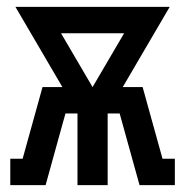

<svg xmlns="http://www.w3.org/2000/svg" viewBox="-20 -540 540 560"><path d="M10 0V-77H46L104 -286H162L25 -520H475L338 -286H396L454 -77H490V0H387L329 -209H294V0H206V-209H171L162 -177L113 0ZM250 -286 342 -443H158Z"/></svg>

Font: Iosevka Curly Slab Semibold
Style: Regular
Weight: 600
Monospace: yes
Designer: Belleve Invis
Foundry: Belleve Invis
Version: Version 22.1.2; ttfautohint (v1.8.4)